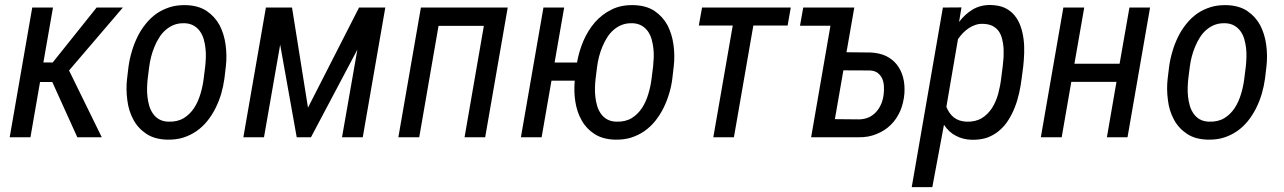

<svg xmlns="http://www.w3.org/2000/svg" viewBox="-20 -559 5230 782"><path d="M143.1 -225.1H192.9L294.9 0H394.5L261.2 -272L480.5 -528.3H373.5L194.8 -304.7H156.7L195.8 -528.3H111.3L19.5 0H104Z M503.4 -287.6 497.6 -238.8C494.1 -210 494.6 -180.7 498.5 -151.4C502 -122.1 510.3 -95.7 522.9 -72.3C535.6 -48.3 553.2 -29.3 575.7 -14.2C598.1 1 626.5 8.8 660.2 9.8C684.1 10.3 706.1 7.8 726.1 1.5C746.1 -4.9 764.2 -13.7 780.3 -24.9C796.4 -36.1 811 -49.8 824.2 -65.9C836.9 -82 848.1 -99.1 857.4 -117.7C866.7 -136.2 874.5 -155.8 880.9 -176.8C886.7 -197.3 891.1 -217.8 894 -238.8L899.9 -288.6C903.3 -317.9 902.8 -347.2 898.9 -376.5C895 -405.8 886.7 -432.1 874.5 -456.1C861.8 -479.5 844.2 -499 821.8 -514.2C799.3 -529.3 771 -537.1 737.3 -538.1C713.4 -538.6 691.9 -536.1 671.9 -529.8C651.9 -523.4 633.3 -514.6 617.2 -503.4C601.1 -491.7 586.4 -478 573.7 -461.9C560.5 -445.8 549.3 -428.2 540 -409.2C530.8 -390.1 522.9 -370.6 517.1 -350.1C510.7 -329.1 506.3 -308.6 503.4 -287.6ZM581.5 -238.3 587.9 -288.6C589.4 -301.3 592.3 -314.5 595.7 -328.6C599.1 -342.3 604 -356 609.4 -369.1C614.7 -382.3 621.1 -394.5 628.9 -406.7C636.2 -418.5 645 -428.7 655.3 -437.5C665.5 -446.3 676.8 -453.1 689.5 -458C702.1 -462.9 716.3 -464.8 731.9 -464.4C746.6 -463.9 758.8 -460.4 769 -454.6C779.3 -448.7 787.6 -440.9 794.4 -431.6C800.8 -422.4 806.2 -411.6 809.6 -399.9C813 -387.7 815.4 -375.5 816.9 -362.8C818.4 -349.6 818.8 -336.9 818.4 -324.2C817.9 -311.5 816.9 -299.8 815.9 -289.1L809.6 -238.8C807.1 -218.3 802.7 -197.3 796.4 -176.3C790 -155.3 781.7 -136.2 770.5 -119.1C759.3 -102.1 745.1 -87.9 728 -77.6C710.9 -67.4 689.9 -62.5 665 -63.5C650.4 -64 638.2 -67.4 627.9 -73.2C617.7 -79.1 609.4 -86.9 603 -96.2C596.7 -105.5 591.3 -115.7 587.9 -127.9C584.5 -139.6 582 -151.9 580.6 -165C579.1 -177.7 578.6 -190.4 579.1 -203.1C579.6 -215.3 580.1 -227.1 581.5 -238.3Z M1442.4 -528.3 1234.4 -120.6 1169.4 -528.3H1063L971.2 0H1055.2L1121.1 -377L1188.5 0H1246.6L1435.5 -356.9L1373 0H1457.5L1549.3 -528.3Z M1872.1 0H1956.1L2047.9 -528.3H1694.3L1602.5 0H1687.5L1766.1 -453.6H1950.7Z M2330.1 -304.2H2238.8L2277.8 -528.3H2193.4L2101.6 0H2186L2226.1 -230.5H2320.8C2318.4 -201.7 2318.8 -173.3 2323.2 -145.5C2327.6 -117.2 2335.9 -91.8 2349.1 -68.8C2361.8 -45.9 2379.4 -27.3 2401.4 -13.2C2423.3 1 2451.2 8.8 2484.4 9.8C2508.3 10.3 2530.3 7.8 2550.3 1.5C2570.3 -4.9 2588.4 -13.7 2604.5 -24.9C2620.6 -36.1 2635.3 -49.8 2648.4 -65.9C2661.1 -82 2672.4 -99.1 2681.6 -117.7C2690.9 -136.2 2698.7 -155.8 2705.1 -176.8C2711.4 -197.3 2715.8 -217.8 2718.3 -238.8L2724.1 -288.6C2727.5 -317.9 2727.1 -347.2 2723.1 -376.5C2719.2 -405.8 2710.9 -432.1 2698.7 -456.1C2686 -479.5 2668.5 -499 2646 -514.2C2623.5 -529.3 2595.2 -537.1 2561.5 -538.1C2527.3 -539.1 2497.1 -533.2 2470.7 -520C2444.3 -506.8 2421.9 -489.7 2402.8 -467.8C2383.8 -445.8 2368.2 -420.4 2356 -392.1C2343.8 -363.3 2335.4 -334 2330.1 -304.2ZM2405.8 -238.3 2412.1 -288.6C2413.6 -301.3 2416.5 -314.5 2419.9 -328.6C2423.3 -342.3 2428.2 -356 2433.6 -369.1C2439 -382.3 2445.3 -394.5 2453.1 -406.7C2460.4 -418.5 2469.2 -428.7 2479.5 -437.5C2489.7 -446.3 2501 -453.1 2513.7 -458C2526.4 -462.9 2540.5 -464.8 2556.2 -464.4C2570.8 -463.9 2583 -460.4 2593.3 -454.6C2603.5 -448.7 2611.8 -440.9 2618.7 -431.6C2625 -422.4 2630.4 -411.6 2633.8 -399.9C2637.2 -387.7 2639.6 -375.5 2641.1 -362.8C2642.6 -349.6 2643.1 -336.9 2642.6 -324.2C2642.1 -311.5 2641.1 -299.8 2640.1 -289.1L2633.8 -238.8C2631.3 -218.3 2627 -197.3 2620.6 -176.3C2614.3 -155.3 2606 -136.2 2594.7 -119.1C2583.5 -102.1 2569.3 -87.9 2552.2 -77.6C2535.2 -67.4 2514.2 -62.5 2489.3 -63.5C2474.6 -64 2462.4 -67.4 2452.1 -73.2C2441.9 -79.1 2433.6 -86.9 2427.2 -96.2C2420.9 -105.5 2415.5 -115.7 2412.1 -127.9C2408.7 -139.6 2406.2 -151.9 2404.8 -165C2403.3 -177.7 2402.8 -190.4 2403.3 -203.1C2403.8 -215.3 2404.3 -227.1 2405.8 -238.3Z M3048.3 -455.1H3188L3200.7 -528.3H2839.4L2826.2 -455.1H2964.4L2885.3 0H2969.2Z M3524.9 -345.2 3427.7 -346.2 3459.5 -528.3H3251.5L3238.3 -454.1H3362.3L3283.7 0H3477.5C3503.9 0.5 3528.3 -3.9 3550.3 -13.2C3572.3 -22 3591.8 -34.2 3607.9 -50.3C3624 -65.9 3636.7 -85 3646.5 -106.9C3655.8 -128.9 3661.6 -152.8 3663.6 -178.7C3665 -201.7 3663.6 -223.6 3658.2 -243.7C3652.8 -263.7 3644.5 -280.8 3632.8 -295.9C3621.1 -310.5 3606.4 -322.3 3588.4 -331.1C3570.3 -339.4 3548.8 -344.2 3524.9 -345.2ZM3380.4 -73.7 3415 -272.5 3524.4 -272C3537.1 -271 3547.4 -267.6 3555.2 -261.7C3563 -255.4 3568.8 -248 3573.2 -238.8C3577.1 -229.5 3579.6 -219.2 3580.1 -208C3580.6 -196.8 3580.6 -186 3579.1 -175.3C3577.6 -161.1 3574.2 -148.4 3569.3 -136.2C3564 -124 3557.6 -113.3 3549.3 -104C3541 -94.7 3530.8 -86.9 3519.5 -81.5C3507.8 -76.2 3494.6 -73.2 3479.5 -72.8Z M4141.1 -239.3 4147.5 -288.1C4149.4 -305.7 4150.9 -324.2 4151.4 -343.3C4151.9 -362.3 4151.4 -381.3 4148.9 -399.9C4146.5 -418 4142.6 -435.5 4136.7 -452.1C4130.9 -468.8 4122.6 -483.4 4112.3 -496.1C4102.1 -508.8 4088.9 -519 4072.8 -526.9C4056.6 -534.2 4037.6 -538.1 4014.6 -538.6C3986.8 -539.1 3962.9 -532.7 3941.9 -520.5C3920.9 -507.8 3902.3 -490.7 3886.2 -469.7L3896 -528.8L3820.3 -528.3L3693.4 203.1H3777.3L3824.7 -50.8C3837.9 -30.8 3854 -15.6 3873.5 -5.9C3892.6 4.4 3914.1 9.8 3938 10.3C3961.4 10.7 3982.4 7.8 4001 1.5C4019 -5.4 4035.6 -14.6 4049.8 -26.9C4064 -39.1 4076.7 -53.2 4086.9 -69.8C4097.2 -85.9 4106 -103.5 4113.3 -122.1C4120.6 -140.6 4126.5 -160.2 4130.9 -180.2C4135.3 -200.2 4138.7 -219.7 4141.1 -239.3ZM4064 -289.1 4057.6 -238.8C4055.2 -218.3 4050.8 -197.3 4045.4 -176.3C4039.6 -155.3 4031.2 -136.2 4020.5 -119.1C4009.3 -102.1 3995.6 -87.9 3978.5 -77.6C3961.4 -67.4 3940.4 -62.5 3915.5 -63.5C3895 -64.5 3878.4 -70.3 3865.2 -80.6C3852.1 -90.8 3841.8 -105.5 3834.5 -124L3881.8 -399.9C3888.2 -408.7 3895 -417 3902.3 -424.8C3909.7 -432.1 3917.5 -439 3925.8 -444.3C3934.1 -449.7 3942.9 -454.1 3952.6 -457.5C3962.4 -460.9 3973.1 -462.4 3984.4 -461.9C3999.5 -461.4 4012.7 -458.5 4022.9 -453.1C4033.2 -447.8 4041.5 -440.4 4047.9 -431.6C4054.2 -422.4 4058.6 -412.1 4061.5 -400.4C4064.5 -388.7 4066.4 -376.5 4067.4 -363.8C4067.9 -350.6 4067.9 -337.9 4067.4 -325.2C4066.4 -312 4065.4 -300.3 4064 -289.1Z M4488.3 0H4572.3L4664.1 -528.3H4580.1L4540 -299.3H4356L4396 -528.3H4311L4219.2 0H4304.2L4343.3 -225.6H4527.3Z M4741.7 -287.6 4735.8 -238.8C4732.4 -210 4732.9 -180.7 4736.8 -151.4C4740.2 -122.1 4748.5 -95.7 4761.2 -72.3C4773.9 -48.3 4791.5 -29.3 4814 -14.2C4836.4 1 4864.7 8.8 4898.4 9.8C4922.4 10.3 4944.3 7.8 4964.4 1.5C4984.4 -4.9 5002.4 -13.7 5018.6 -24.9C5034.7 -36.1 5049.3 -49.8 5062.5 -65.9C5075.2 -82 5086.4 -99.1 5095.7 -117.7C5105 -136.2 5112.8 -155.8 5119.1 -176.8C5125 -197.3 5129.4 -217.8 5132.3 -238.8L5138.2 -288.6C5141.6 -317.9 5141.1 -347.2 5137.2 -376.5C5133.3 -405.8 5125 -432.1 5112.8 -456.1C5100.1 -479.5 5082.5 -499 5060.1 -514.2C5037.6 -529.3 5009.3 -537.1 4975.6 -538.1C4951.7 -538.6 4930.2 -536.1 4910.2 -529.8C4890.1 -523.4 4871.6 -514.6 4855.5 -503.4C4839.4 -491.7 4824.7 -478 4812 -461.9C4798.8 -445.8 4787.6 -428.2 4778.3 -409.2C4769 -390.1 4761.2 -370.6 4755.4 -350.1C4749 -329.1 4744.6 -308.6 4741.7 -287.6ZM4819.8 -238.3 4826.2 -288.6C4827.6 -301.3 4830.6 -314.5 4834 -328.6C4837.4 -342.3 4842.3 -356 4847.7 -369.1C4853 -382.3 4859.4 -394.5 4867.2 -406.7C4874.5 -418.5 4883.3 -428.7 4893.6 -437.5C4903.8 -446.3 4915 -453.1 4927.7 -458C4940.4 -462.9 4954.6 -464.8 4970.2 -464.4C4984.9 -463.9 4997.1 -460.4 5007.3 -454.6C5017.6 -448.7 5025.9 -440.9 5032.7 -431.6C5039.1 -422.4 5044.4 -411.6 5047.9 -399.9C5051.3 -387.7 5053.7 -375.5 5055.2 -362.8C5056.6 -349.6 5057.1 -336.9 5056.6 -324.2C5056.2 -311.5 5055.2 -299.8 5054.2 -289.1L5047.9 -238.8C5045.4 -218.3 5041 -197.3 5034.7 -176.3C5028.3 -155.3 5020 -136.2 5008.8 -119.1C4997.6 -102.1 4983.4 -87.9 4966.3 -77.6C4949.2 -67.4 4928.2 -62.5 4903.3 -63.5C4888.7 -64 4876.5 -67.4 4866.2 -73.2C4856 -79.1 4847.7 -86.9 4841.3 -96.2C4835 -105.5 4829.6 -115.7 4826.2 -127.9C4822.8 -139.6 4820.3 -151.9 4818.8 -165C4817.4 -177.7 4816.9 -190.4 4817.4 -203.1C4817.9 -215.3 4818.4 -227.1 4819.8 -238.3Z"/></svg>

Font: Roboto Condensed
Style: Italic
Weight: 400
Designer: Google
Version: Version 1.000;PS 001.000;hotconv 1.0.88;makeotf.lib2.5.64775